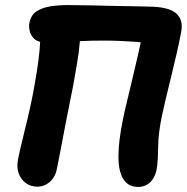

<svg xmlns="http://www.w3.org/2000/svg" viewBox="-20 -725 737 757"><path d="M524 12Q486 12 466.5 -18.5Q447 -49 447 -108Q447 -167 464 -251Q470 -281 480 -322Q490 -363 501 -410Q512 -457 523 -504Q534 -551 542 -593L564 -553Q544 -558 516.5 -560Q489 -562 456.5 -563.5Q424 -565 390 -565Q346 -565 299 -563Q252 -561 214.5 -559.5Q177 -558 160 -558Q130 -558 115.5 -571.5Q101 -585 97 -603Q93 -621 96 -635Q102 -666 124.5 -680.5Q147 -695 179 -700Q211 -705 247 -705Q286 -705 328.5 -704Q371 -703 414 -702Q457 -701 497 -700.5Q537 -700 568 -699Q646 -698 675 -672Q704 -646 694 -597Q686 -555 675.5 -509.5Q665 -464 654 -419.5Q643 -375 634 -337Q625 -299 619 -271Q604 -200 603.5 -145.5Q603 -91 598 -60Q595 -41 586 -24.5Q577 -8 561.5 2Q546 12 524 12ZM127 11Q101 11 81.5 -3.5Q62 -18 53.5 -42Q45 -66 51 -96Q56 -123 66.5 -165.5Q77 -208 89 -258.5Q101 -309 111 -360Q118 -399 125 -442Q132 -485 136 -527Q140 -569 139 -604L296 -639Q298 -600 294.5 -558Q291 -516 283.5 -473Q276 -430 268 -385Q262 -355 254.5 -317Q247 -279 239 -239Q231 -199 224.5 -163Q218 -127 212.5 -100.5Q207 -74 205 -63Q199 -28 177 -8.5Q155 11 127 11Z"/></svg>

Font: Shantell Sans
Style: Bold Italic
Weight: 700
Italic angle: -11°
Designer: Stephen Nixon, Anya Danilova, Shantell Martin
Foundry: Arrow Type
Version: Version 1.011;[c5ecc13dd]